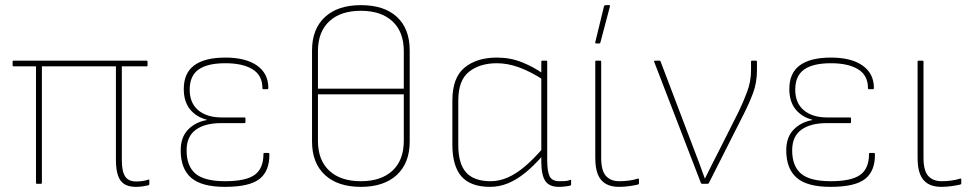

<svg xmlns="http://www.w3.org/2000/svg" viewBox="-20 -715 3789 747"><path d="M509 12Q481 12 464 1.5Q447 -9 439 -32.5Q431 -56 431 -93V-457H143V-4Q143 0 139 0H123Q120 0 120 -4V-457H33Q29 -457 29 -461V-475Q29 -479 33 -479H551Q554 -479 554 -475V-461Q554 -457 551 -457H454V-92Q454 -48 467 -28.5Q480 -9 509 -9Q522 -9 533.5 -10.5Q545 -12 557 -16Q561 -18 561 -13V2Q561 4 557 6Q549 8 536 10Q523 12 509 12Z M855 12Q764 12 723.5 -23.5Q683 -59 683 -130Q683 -181 711.5 -210.5Q740 -240 785 -248V-249Q743 -260 719 -290Q695 -320 695 -369Q695 -431 736 -461Q777 -491 857 -491Q936 -491 980 -460Q1024 -429 1024 -373Q1024 -368 1020 -368H1004Q1001 -368 1001 -372Q1001 -422 962.5 -445.5Q924 -469 857 -469Q787 -469 752.5 -444.5Q718 -420 718 -366Q718 -314 751.5 -286Q785 -258 843 -258H931Q935 -258 935 -254V-240Q935 -236 931 -236H841Q777 -236 741.5 -210Q706 -184 706 -130Q706 -69 740.5 -39.5Q775 -10 856 -10Q936 -10 970.5 -34.5Q1005 -59 1005 -116Q1005 -120 1009 -120H1024Q1028 -120 1028 -115Q1029 -50 990 -19Q951 12 855 12Z M1384 -695Q1475 -695 1524.5 -649Q1574 -603 1574 -519V-164Q1574 -81 1524 -34.5Q1474 12 1384 12Q1294 12 1244 -34.5Q1194 -81 1194 -164V-519Q1194 -602 1244 -648.5Q1294 -695 1384 -695ZM1384 -673Q1305 -673 1261 -632Q1217 -591 1217 -516V-370H1551V-516Q1551 -591 1507 -632Q1463 -673 1384 -673ZM1384 -10Q1463 -10 1507 -51Q1551 -92 1551 -167V-348H1217V-167Q1217 -92 1261 -51Q1305 -10 1384 -10Z M1887 12Q1811 12 1775.5 -28.5Q1740 -69 1740 -152V-324Q1740 -413 1787.5 -452Q1835 -491 1913 -491Q1966 -491 2011.5 -472.5Q2057 -454 2092 -429L2093 -405Q2043 -437 1999 -453Q1955 -469 1913 -469Q1847 -469 1805 -436Q1763 -403 1763 -324V-151Q1763 -78 1793.5 -44Q1824 -10 1889 -10Q1922 -10 1954.5 -24Q1987 -38 2021 -66.5Q2055 -95 2092 -138V-110Q2056 -69 2022.5 -42Q1989 -15 1955.5 -1.5Q1922 12 1887 12ZM2154 12Q2117 12 2101.5 -11Q2086 -34 2086 -88V-112V-121V-415V-425V-475Q2086 -479 2090 -479H2105Q2109 -479 2109 -475V-92Q2109 -48 2118.5 -29Q2128 -10 2156 -10Q2166 -10 2177.5 -10.5Q2189 -11 2199 -15Q2202 -17 2202 -13V2Q2202 4 2201.5 5Q2201 6 2199 7Q2191 9 2178.5 10.5Q2166 12 2154 12Z M2388 12Q2357 12 2336.5 0Q2316 -12 2306 -36.5Q2296 -61 2296 -101V-475Q2296 -479 2300 -479H2315Q2319 -479 2319 -475V-101Q2319 -51 2337.5 -30.5Q2356 -10 2389 -10Q2409 -10 2427.5 -12.5Q2446 -15 2461 -20Q2466 -21 2466 -17V-2Q2466 2 2462 3Q2450 6 2429.5 9Q2409 12 2388 12ZM2299 -546Q2295 -546 2296 -551L2330 -691Q2332 -695 2335 -695H2351Q2354 -695 2353 -690L2316 -550Q2315 -546 2312 -546Z M2711 0Q2708 0 2707 -3L2525 -475Q2524 -479 2529 -479H2546Q2549 -479 2550 -476L2680 -134Q2691 -105 2701.5 -77.5Q2712 -50 2722 -21H2723Q2738 -51 2752.5 -80Q2767 -109 2782 -138L2853 -279Q2871 -316 2886.5 -357Q2902 -398 2902 -442V-476Q2902 -479 2906 -479H2921Q2925 -479 2925 -475V-442Q2925 -393 2909.5 -352Q2894 -311 2873 -270L2738 -3Q2737 0 2733 0Z M3211 12Q3120 12 3079.5 -23.5Q3039 -59 3039 -130Q3039 -181 3067.5 -210.5Q3096 -240 3141 -248V-249Q3099 -260 3075 -290Q3051 -320 3051 -369Q3051 -431 3092 -461Q3133 -491 3213 -491Q3292 -491 3336 -460Q3380 -429 3380 -373Q3380 -368 3376 -368H3360Q3357 -368 3357 -372Q3357 -422 3318.5 -445.5Q3280 -469 3213 -469Q3143 -469 3108.5 -444.5Q3074 -420 3074 -366Q3074 -314 3107.5 -286Q3141 -258 3199 -258H3287Q3291 -258 3291 -254V-240Q3291 -236 3287 -236H3197Q3133 -236 3097.5 -210Q3062 -184 3062 -130Q3062 -69 3096.5 -39.5Q3131 -10 3212 -10Q3292 -10 3326.5 -34.5Q3361 -59 3361 -116Q3361 -120 3365 -120H3380Q3384 -120 3384 -115Q3385 -50 3346 -19Q3307 12 3211 12Z M3642 12Q3611 12 3590.5 0Q3570 -12 3560 -36.5Q3550 -61 3550 -101V-475Q3550 -479 3554 -479H3569Q3573 -479 3573 -475V-101Q3573 -51 3591.5 -30.5Q3610 -10 3643 -10Q3663 -10 3681.5 -12.5Q3700 -15 3715 -20Q3720 -21 3720 -17V-2Q3720 2 3716 3Q3704 6 3683.5 9Q3663 12 3642 12Z"/></svg>

Font: Sofia Sans Thin
Style: Regular
Weight: 250
Designer: Botio Nikoltchev, Ani Petrova
Foundry: lettersoup
Version: Version 4.101